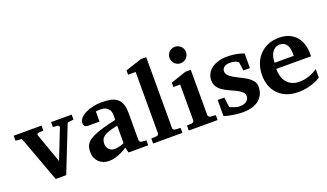

<svg xmlns="http://www.w3.org/2000/svg" viewBox="-71 -1215 2901 1702"><g transform="rotate(-20 1379.5 -364.0)"><path d="M500 -434.1 328.1 0H229L68.8 -435.1L9.8 -440.9V-487.8H272.9V-440.9L227.1 -438Q217.8 -437 213.9 -430.7Q210 -424.3 212.9 -416L311 -139.2L419.9 -416Q422.9 -423.3 418 -430.2Q413.1 -437 404.8 -438L362.8 -440.9V-487.8H557.1V-440.9Z M916 0 902.8 -49.8Q877 -32.2 848.6 -18.6Q823.7 -6.8 793 2.7Q762.2 12.2 729 12.2Q701.7 12.2 678 3.2Q654.3 -5.9 636.5 -22.7Q618.7 -39.6 608.4 -63.5Q598.1 -87.4 598.1 -117.2Q598.1 -139.6 601.8 -158.7Q605.5 -177.7 616.5 -194.1Q627.4 -210.4 647.9 -225.3Q668.5 -240.2 702.4 -254.4Q736.3 -268.6 785.6 -282.7Q835 -296.9 903.8 -312V-324.2Q903.8 -331.5 904.3 -337.4Q904.3 -344.2 904.8 -351.1Q905.3 -365.2 901.9 -381.6Q898.4 -397.9 888.2 -411.9Q877.9 -425.8 859.4 -434.8Q840.8 -443.8 811 -443.8Q800.8 -443.8 792.7 -443.4Q784.7 -442.9 779.3 -441.9Q772.9 -440.9 768.1 -439.9V-345.2H665Q652.3 -344.2 642.6 -347.7Q634.3 -350.6 627.2 -357.9Q620.1 -365.2 620.1 -380.9Q620.1 -408.7 639.9 -430.7Q659.7 -452.6 691.7 -468Q723.6 -483.4 763.4 -491.7Q803.2 -500 842.8 -500Q885.7 -500 921.4 -493.7Q957 -487.3 982.7 -469Q1008.3 -450.7 1022.2 -417.5Q1036.1 -384.3 1036.1 -330.1V-73.2Q1036.1 -64 1042.5 -57.4Q1048.8 -50.8 1058.1 -49.8L1102.1 -46.9V0ZM902.8 -257.8Q854.5 -248 823 -237.8Q791.5 -227.5 772.9 -214.4Q754.4 -201.2 747.1 -184.3Q739.7 -167.5 739.7 -145Q739.7 -129.4 744.9 -116Q750 -102.5 759.5 -92.5Q769 -82.5 782.2 -76.7Q795.4 -70.8 811 -70.8Q827.1 -70.8 843.5 -74.2Q859.9 -77.6 873 -81.5Q888.7 -86.4 902.8 -92.8Z M1147.9 0V-46.9L1197.3 -49.8Q1207 -50.8 1213.1 -57.1Q1219.2 -63.5 1219.2 -73.2V-648.9H1147.9V-689.9L1301.3 -740.2H1352.1V-73.2Q1352.1 -63.5 1358.2 -57.1Q1364.3 -50.8 1374 -49.8L1424.3 -46.9V0Z M1484.4 0V-46.9L1530.3 -49.8Q1539.1 -50.8 1545.7 -57.4Q1552.2 -64 1552.2 -73.2V-409.2H1488.3V-450.2L1634.3 -500H1685.1V-73.2Q1685.1 -64 1692.1 -57.4Q1699.2 -50.8 1708 -49.8L1756.3 -46.9V0ZM1699.2 -663.1Q1699.2 -647 1693.1 -632.8Q1687 -618.7 1676.3 -607.9Q1665.5 -597.2 1651.4 -591.1Q1637.2 -585 1621.1 -585Q1605 -585 1590.8 -591.1Q1576.7 -597.2 1566.4 -607.9Q1556.2 -618.7 1550 -632.8Q1543.9 -647 1543.9 -663.1Q1543.9 -679.2 1550 -693.4Q1556.2 -707.5 1566.4 -717.8Q1576.7 -728 1590.8 -734.1Q1605 -740.2 1621.1 -740.2Q1637.2 -740.2 1651.4 -734.1Q1665.5 -728 1676.3 -717.8Q1687 -707.5 1693.1 -693.4Q1699.2 -679.2 1699.2 -663.1Z M2183.1 -335H2121.1L2110.4 -415Q2100.6 -426.3 2080.1 -433.1Q2059.6 -439.9 2032.2 -439.9Q1997.1 -439.9 1977.1 -425.5Q1957 -411.1 1957 -384.8Q1957 -370.1 1965.3 -357.4Q1973.6 -344.7 1987.8 -333.5Q2002 -322.3 2020 -312.3Q2038.1 -302.2 2058.1 -292Q2083 -279.3 2108.4 -266.1Q2133.8 -252.9 2153.8 -236.8Q2173.8 -220.7 2186.5 -200.9Q2199.2 -181.2 2199.2 -155.8Q2199.2 -108.4 2181.2 -76.4Q2163.1 -44.4 2134.3 -24.7Q2105.5 -4.9 2068.8 3.7Q2032.2 12.2 1995.1 12.2Q1958 12.2 1926 8.1Q1894 3.9 1869.6 -1.5Q1841.3 -7.3 1817.4 -15.1V-167H1880.4Q1881.3 -156.7 1883.3 -141.1Q1885.3 -125.5 1887.2 -110.8Q1889.2 -93.8 1892.1 -75.2Q1893.1 -72.8 1903.3 -68.1Q1913.6 -63.5 1927.7 -58.6Q1941.9 -53.7 1957.5 -50.3Q1973.1 -46.9 1985.4 -46.9Q2010.7 -46.9 2027.3 -53.7Q2043.9 -60.5 2053.7 -70.3Q2063.5 -80.1 2067.4 -91.1Q2071.3 -102.1 2071.3 -110.8Q2071.3 -131.3 2058.3 -146.2Q2045.4 -161.1 2024.9 -173.3Q2004.4 -185.5 1978.8 -196.5Q1953.1 -207.5 1928.2 -220.2Q1907.2 -230.5 1888.2 -242.7Q1869.1 -254.9 1854.7 -270Q1840.3 -285.2 1831.8 -304.2Q1823.2 -323.2 1823.2 -348.1Q1823.2 -382.8 1838.1 -410.9Q1853 -439 1879.9 -458.7Q1906.7 -478.5 1943.4 -489.3Q1980 -500 2023.9 -500Q2061 -500 2090.6 -495.8Q2120.1 -491.7 2140.6 -486.3Q2164.6 -480.5 2183.1 -473.1Z M2585 -326.2Q2585 -350.1 2580.6 -371.1Q2576.2 -392.1 2566.2 -407.5Q2556.2 -422.9 2540.5 -431.9Q2524.9 -440.9 2502.9 -440.9Q2475.1 -440.9 2456.3 -428.5Q2437.5 -416 2426 -396.2Q2414.6 -376.5 2409.7 -352.1Q2404.8 -327.6 2404.8 -304.2H2585ZM2728 -46.9Q2702.1 -29.8 2669.9 -17.1Q2642.1 -5.9 2603.5 3.2Q2564.9 12.2 2517.1 12.2Q2453.1 12.2 2405.5 -7.3Q2357.9 -26.9 2325.9 -60.8Q2293.9 -94.7 2278.1 -140.1Q2262.2 -185.5 2262.2 -237.8Q2262.2 -294.4 2280 -342.5Q2297.9 -390.6 2330.8 -425.5Q2363.8 -460.4 2410.4 -480.2Q2457 -500 2514.2 -500Q2572.8 -500 2613.5 -480.7Q2654.3 -461.4 2679.7 -429.4Q2705.1 -397.5 2716.6 -356.4Q2728 -315.4 2728 -272V-248H2399.9Q2399.9 -207 2410.2 -174.3Q2420.4 -141.6 2440.2 -118.7Q2460 -95.7 2488.8 -83.3Q2517.6 -70.8 2554.2 -70.8Q2592.3 -70.8 2623.8 -79.3Q2655.3 -87.9 2678.7 -98.6Q2705.6 -111.3 2728 -127Z"/></g></svg>

Font: Charis SIL CyrE
Style: Bold
Weight: 700
Foundry: SIL International
Version: Version 5.000